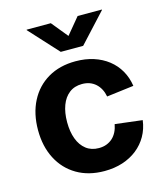

<svg xmlns="http://www.w3.org/2000/svg" viewBox="-114 -841 806 939"><g transform="rotate(-15 289.0 -371.5)"><path d="M299.8 11.2Q219.2 11.2 159.9 -23.7Q100.6 -58.6 68.4 -121.1Q36.1 -183.6 36.1 -266.1Q36.1 -349.1 68.4 -411.9Q100.6 -474.6 159.9 -509.5Q219.2 -544.4 299.8 -544.4Q349.6 -544.4 391.1 -531Q432.6 -517.6 464.4 -492.7Q496.1 -467.8 516.1 -432.9Q536.1 -397.9 542.5 -355L405.3 -337.9Q401.4 -358.9 392.6 -375.5Q383.8 -392.1 370.6 -404.1Q357.4 -416 340.3 -422.4Q323.2 -428.7 301.8 -428.7Q263.7 -428.7 237.3 -408.4Q210.9 -388.2 197.3 -351.8Q183.6 -315.4 183.6 -266.6Q183.6 -218.3 197.3 -181.9Q210.9 -145.5 237.3 -125Q263.7 -104.5 301.8 -104.5Q323.2 -104.5 340.6 -111.1Q357.9 -117.7 371.1 -129.6Q384.3 -141.6 393.1 -158.9Q401.9 -176.3 405.8 -197.8L543.5 -181.2Q537.6 -137.2 517.6 -102.1Q497.6 -66.9 465.6 -41.5Q433.6 -16.1 391.6 -2.4Q349.6 11.2 299.8 11.2ZM231.9 -755.4 299.3 -672.9 367.7 -755.4H490.2V-752.9L356 -607.4H242.7L109.4 -752.9V-755.4Z"/></g></svg>

Font: Inter 20pt
Style: Bold
Weight: 700
Version: Version 4.001;git-66647c0bb